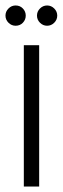

<svg xmlns="http://www.w3.org/2000/svg" viewBox="-27 -681 229 701"><path d="M145 -587Q130 -587 119 -598Q108 -609 108 -624Q108 -639 119 -650Q130 -661 145 -661Q160 -661 171 -650Q182 -639 182 -624Q182 -609 171 -598Q160 -587 145 -587ZM30 -587Q15 -587 4 -598Q-7 -609 -7 -624Q-7 -639 4 -650Q15 -661 30 -661Q46 -661 56.5 -650Q67 -639 67 -624Q67 -609 56.5 -598Q46 -587 30 -587ZM60 0V-516H116V0Z"/></svg>

Font: Stick No Bills ExtraLight Light
Style: Regular
Weight: 300
Version: Version 2.000